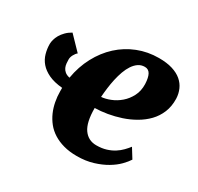

<svg xmlns="http://www.w3.org/2000/svg" viewBox="-128 -719 906 880"><g transform="rotate(30 324.5 -279.0)"><path d="M160.6 -227.5Q116.7 -231.4 87.6 -245.1Q58.6 -258.8 41.5 -278.8Q24.4 -298.8 17.6 -323.5Q10.7 -348.1 10.7 -374Q10.7 -383.8 14.2 -396.5Q17.6 -409.2 25.1 -422.4Q32.7 -435.5 45.2 -448.2Q57.6 -460.9 75.2 -470.7L143.6 -399.9Q135.3 -393.6 128.2 -380.6Q121.1 -367.7 121.1 -355.5Q121.1 -345.7 122.1 -334.7Q123 -323.7 127.4 -313.7Q131.8 -303.7 141.1 -295.9Q150.4 -288.1 166.5 -284.7Q177.2 -347.7 205.1 -399.9Q232.9 -452.1 273.7 -489.5Q314.5 -526.9 366.5 -547.4Q418.5 -567.9 477.5 -567.9Q519 -567.9 549.1 -558.6Q579.1 -549.3 598.4 -532.7Q617.7 -516.1 627.4 -493.9Q637.2 -471.7 638.2 -445.8Q639.2 -405.3 626 -373.3Q612.8 -341.3 589.4 -316.9Q565.9 -292.5 534.9 -274.7Q503.9 -256.8 470 -245.6Q436 -234.4 401.4 -228.5Q366.7 -222.7 335.9 -222.2Q335.9 -146 360.4 -111.8Q384.8 -77.6 427.2 -77.6Q456.5 -77.6 479.2 -84.7Q502 -91.8 519.5 -103Q537.1 -114.3 550 -127.7Q563 -141.1 572.8 -153.8L604 -103.5Q593.8 -87.4 574.5 -67.6Q555.2 -47.9 526.4 -30.8Q497.6 -13.7 459.5 -2Q421.4 9.8 374.5 9.8Q335.4 9.8 304.4 1.2Q273.4 -7.3 249.5 -22.5Q225.6 -37.6 209 -58.3Q192.4 -79.1 181.6 -103.5Q170.9 -127.9 165.8 -155Q160.6 -182.1 160.6 -210ZM335.9 -280.8Q357.4 -282.2 383.3 -292.5Q409.2 -302.7 431.4 -321.8Q453.6 -340.8 468 -368.7Q482.4 -396.5 481.4 -432.6Q480 -466.3 470.5 -483.4Q460.9 -500.5 441.4 -500.5Q422.4 -500.5 407.7 -490.5Q393.1 -480.5 381.8 -463.6Q370.6 -446.8 362.5 -424.6Q354.5 -402.3 349.1 -377.9Q343.8 -353.5 340.6 -328.4Q337.4 -303.2 335.9 -280.8Z"/></g></svg>

Font: Merriweather UltraBold
Style: Italic
Weight: 900
Italic angle: -7°
Designer: Eben Sorkin ( eben@eyebytes.com )
Foundry: Eben Sorkin ( eben@eyebytes.com )
Version: Version 1.52; ttfautohint (v1.4.1)